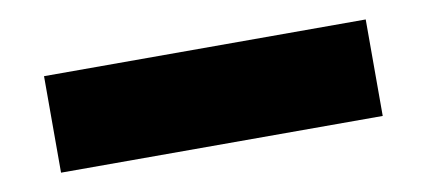

<svg xmlns="http://www.w3.org/2000/svg" viewBox="-32 -76 689 310"><g transform="rotate(-10 312.5 79.0)"><path d="M48.8 0V158.2H576.2V0Z"/></g></svg>

Font: Estedad Black
Style: Regular
Weight: 900
Designer: Amin Abedi
Version: Version 7.3